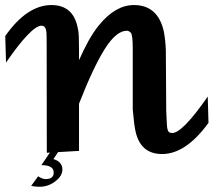

<svg xmlns="http://www.w3.org/2000/svg" viewBox="-39 -586 829 745"><path d="M142.6 6.8 142.1 -401.4Q142.1 -428.7 141.8 -445.8Q141.6 -462.9 139.6 -470.7Q135.3 -486.3 122.1 -486.3Q102.5 -486.3 67.9 -450.2Q33.2 -414.1 -15.6 -343.3L-18.6 -446.3Q23.9 -506.8 68.8 -536.6Q113.8 -566.4 160.2 -566.4Q244.6 -566.4 262.2 -479.5Q266.1 -465.8 266.8 -444.6Q267.6 -423.3 267.6 -395V-352.5Q285.2 -392.1 303.7 -426Q322.3 -460 344.7 -487.8Q408.7 -566.4 480.5 -566.4Q573.7 -566.4 596.7 -463.9Q603 -430.7 604.5 -391.1L606 -155.3Q607.4 -127 608.2 -109.4Q608.9 -91.8 610.8 -85Q613.8 -69.8 628.9 -69.8Q668.9 -69.8 767.1 -211.4L770 -109.4Q682.1 11.7 589.8 11.7Q506.3 11.7 486.8 -76.7Q481 -103 476.1 -161.1V-397.9Q476.1 -451.7 468.3 -459.2Q460.4 -466.8 453.6 -466.8Q412.1 -466.8 367.4 -395.8Q322.8 -324.7 267.6 -183.6V-0.5ZM189 0 168.5 31.2Q203.1 42 203.1 71.8Q203.1 96.7 175.5 117.7Q147.9 138.7 114.3 138.7Q99.1 138.7 82 135.3L108.9 98.1Q125.5 108.9 138.2 108.9Q169.4 108.9 169.4 83.5Q169.4 54.7 121.6 54.7L158.7 0Z"/></svg>

Font: IranNastaliq
Style: Regular
Weight: 400
Designer: Hossein Zahedi
Version: Version 1.5